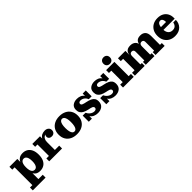

<svg xmlns="http://www.w3.org/2000/svg" viewBox="338 -2331 4102 4102"><g transform="rotate(-45 2389.0 -280.5)"><path d="M418 10Q345 10 303.5 -24Q262 -58 245 -118.5Q228 -179 228 -258L218 -260Q218 -337 237 -397.5Q256 -458 300 -493Q344 -528 417 -528Q484 -528 533.5 -497.5Q583 -467 611 -407.5Q639 -348 639 -259Q639 -171 611.5 -111Q584 -51 534 -20.5Q484 10 418 10ZM348 -90Q379 -90 400 -109Q421 -128 432 -166Q443 -204 443 -259Q443 -315 432 -352.5Q421 -390 400 -409Q379 -428 348 -428Q318 -428 296.5 -409Q275 -390 264 -352.5Q253 -315 253 -259Q253 -204 264 -166Q275 -128 296.5 -109Q318 -90 348 -90ZM8 191V105H81V-432H11V-518H249V-339L237 -264L263 -152V105H394V191Z M695 0V-86H772V-432H702V-518H934V-336L952 -340V-86H1083V0ZM906 -321Q908 -403 934 -449Q960 -495 1001.5 -514Q1043 -533 1090 -533Q1143 -533 1176 -504.5Q1209 -476 1209 -432Q1209 -389 1183 -362.5Q1157 -336 1112 -336Q1072 -336 1048 -357Q1024 -378 1024 -411Q1024 -450 1049.5 -470Q1075 -490 1131 -486L1126 -431Q1122 -448 1107 -457.5Q1092 -467 1069 -467Q1041 -467 1014 -452Q987 -437 969.5 -405Q952 -373 952 -321Z M1529 12Q1442 12 1377 -20.5Q1312 -53 1275.5 -113.5Q1239 -174 1239 -259Q1239 -344 1275.5 -404.5Q1312 -465 1377 -497.5Q1442 -530 1529 -530Q1616 -530 1681 -497.5Q1746 -465 1782.5 -404.5Q1819 -344 1819 -259Q1819 -174 1782.5 -113Q1746 -52 1681 -20Q1616 12 1529 12ZM1529 -68Q1558 -68 1577.5 -90.5Q1597 -113 1607 -157.5Q1617 -202 1617 -266Q1617 -325 1607 -366Q1597 -407 1577.5 -428.5Q1558 -450 1529 -450Q1500 -450 1480.5 -427.5Q1461 -405 1451 -362.5Q1441 -320 1441 -259Q1441 -197 1451 -154.5Q1461 -112 1480.5 -90Q1500 -68 1529 -68Z M2163 9Q2107 9 2060.5 -11.5Q2014 -32 1985.5 -75Q1957 -118 1954 -185H1977Q1999 -140 2027 -115.5Q2055 -91 2082.5 -81Q2110 -71 2132 -71Q2164 -71 2180.5 -84Q2197 -97 2197 -120Q2197 -135 2188 -146.5Q2179 -158 2162 -166.5Q2145 -175 2119 -180L2068 -191Q2005 -205 1962 -227Q1919 -249 1897 -284.5Q1875 -320 1875 -372Q1875 -451 1926.5 -489Q1978 -527 2054 -527Q2106 -527 2150 -509Q2194 -491 2222.5 -450Q2251 -409 2254 -341H2232Q2213 -386 2186 -409Q2159 -432 2132.5 -440Q2106 -448 2087 -448Q2061 -448 2044.5 -436.5Q2028 -425 2028 -402Q2028 -387 2036.5 -376.5Q2045 -366 2061.5 -358.5Q2078 -351 2103 -345L2153 -334Q2215 -321 2259 -301Q2303 -281 2326.5 -247.5Q2350 -214 2350 -159Q2350 -76 2298 -33.5Q2246 9 2163 9ZM1891 0V-185H1954L1985 -136V0ZM2254 -341 2224 -390V-518H2318V-341Z M2692 9Q2636 9 2589.5 -11.5Q2543 -32 2514.5 -75Q2486 -118 2483 -185H2506Q2528 -140 2556 -115.5Q2584 -91 2611.5 -81Q2639 -71 2661 -71Q2693 -71 2709.5 -84Q2726 -97 2726 -120Q2726 -135 2717 -146.5Q2708 -158 2691 -166.5Q2674 -175 2648 -180L2597 -191Q2534 -205 2491 -227Q2448 -249 2426 -284.5Q2404 -320 2404 -372Q2404 -451 2455.5 -489Q2507 -527 2583 -527Q2635 -527 2679 -509Q2723 -491 2751.5 -450Q2780 -409 2783 -341H2761Q2742 -386 2715 -409Q2688 -432 2661.5 -440Q2635 -448 2616 -448Q2590 -448 2573.5 -436.5Q2557 -425 2557 -402Q2557 -387 2565.5 -376.5Q2574 -366 2590.5 -358.5Q2607 -351 2632 -345L2682 -334Q2744 -321 2788 -301Q2832 -281 2855.5 -247.5Q2879 -214 2879 -159Q2879 -76 2827 -33.5Q2775 9 2692 9ZM2420 0V-185H2483L2514 -136V0ZM2783 -341 2753 -390V-518H2847V-341Z M2925 0V-86H3002V-432H2932V-518H3182V-86H3249V0ZM3086 -556Q3042 -556 3015 -582.5Q2988 -609 2988 -654Q2988 -699 3015 -725.5Q3042 -752 3086 -752Q3130 -752 3157 -725.5Q3184 -699 3184 -654Q3184 -609 3157 -582.5Q3130 -556 3086 -556Z M3283 0V-86H3360V-432H3290V-518H3514V-344L3536 -347V-86H3580V0ZM3612 0V-86H3656V-352Q3656 -382 3641 -397.5Q3626 -413 3601 -413Q3583 -413 3568.5 -406Q3554 -399 3545 -382Q3536 -365 3536 -335L3510 -334Q3510 -393 3522.5 -436Q3535 -479 3570 -503Q3605 -527 3671 -527Q3742 -527 3787 -486Q3832 -445 3832 -356V-86H3876V0ZM3908 0V-86H3952V-352Q3952 -382 3937 -397.5Q3922 -413 3897 -413Q3880 -413 3865 -406Q3850 -399 3841 -382Q3832 -365 3832 -335L3817 -334Q3817 -393 3829.5 -436Q3842 -479 3876 -503Q3910 -527 3974 -527Q4044 -527 4086 -485.5Q4128 -444 4128 -352V-86H4183V0Z M4493 12Q4414 12 4353.5 -20.5Q4293 -53 4258.5 -113.5Q4224 -174 4224 -259Q4224 -344 4258.5 -404.5Q4293 -465 4353.5 -497.5Q4414 -530 4493 -530L4497 -450Q4470 -450 4449.5 -434Q4429 -418 4417.5 -380.5Q4406 -343 4406 -276Q4406 -201 4441.5 -157.5Q4477 -114 4544 -114Q4582 -114 4607.5 -129Q4633 -144 4647.5 -169.5Q4662 -195 4666 -224H4745Q4745 -176 4728.5 -133.5Q4712 -91 4680.5 -58Q4649 -25 4602 -6.5Q4555 12 4493 12ZM4314 -260V-340H4565L4746 -287V-260ZM4565 -340Q4565 -374 4557 -398.5Q4549 -423 4534 -436.5Q4519 -450 4497 -450L4493 -530Q4575 -530 4631 -498.5Q4687 -467 4716.5 -412.5Q4746 -358 4746 -287Z"/></g></svg>

Font: Montagu Slab
Style: Bold
Weight: 700
Designer: Florian Karsten
Foundry: Florian Karsten
Version: Version 1.000